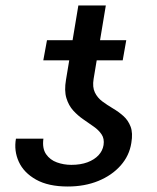

<svg xmlns="http://www.w3.org/2000/svg" viewBox="-20 -676 577 706"><path d="M360.8 -142.6Q364.3 -166 353.5 -181.9Q342.8 -197.8 324.7 -210.4Q306.6 -223.1 286.4 -237.1Q266.1 -251 249.3 -269.5Q232.4 -288.1 224.1 -315.4Q215.8 -342.8 222.7 -382.8L268.1 -655.8H369.1L324.2 -385.7Q319.3 -355.5 328.9 -335.9Q338.4 -316.4 356.4 -303Q374.5 -289.6 395.3 -277.3Q416 -265.1 433.6 -249.5Q451.2 -233.9 460.2 -210.4Q469.2 -187 462.9 -150.4Q455.6 -103.5 423.6 -67.4Q391.6 -31.2 341.6 -10.7Q291.5 9.8 229 9.8Q157.7 9.8 112.5 -15.6Q67.4 -41 49.1 -81.3Q30.8 -121.6 38.6 -166H139.6Q134.8 -130.4 149.4 -109.1Q164.1 -87.9 189.2 -78.9Q214.4 -69.8 242.2 -69.8Q276.4 -69.8 301.8 -79.3Q327.1 -88.9 342.3 -105.2Q357.4 -121.6 360.8 -142.6ZM444.3 -528.3 431.2 -454.1H139.2L152.8 -528.3Z"/></svg>

Font: Inter 17pt
Style: Italic
Weight: 400
Italic angle: -9.3988°
Version: Version 4.001;git-66647c0bb